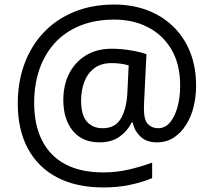

<svg xmlns="http://www.w3.org/2000/svg" viewBox="-20 -734 939 843"><path d="M841 -357Q841 -311 830.5 -267Q820 -223 798 -187.5Q776 -152 744 -130.5Q712 -109 668 -109Q622 -109 595.5 -135.5Q569 -162 563 -196H558Q540 -159 505 -134Q470 -109 417 -109Q341 -109 299.5 -160Q258 -211 258 -295Q258 -361 284 -411.5Q310 -462 357.5 -491Q405 -520 470 -520Q514 -520 556.5 -512.5Q599 -505 623 -496L613 -293Q612 -275 612 -267.5Q612 -260 612 -257Q612 -205 630.5 -188Q649 -171 674 -171Q705 -171 726.5 -196.5Q748 -222 759.5 -264.5Q771 -307 771 -358Q771 -451 733.5 -515.5Q696 -580 630.5 -614Q565 -648 482 -648Q397 -648 331 -621Q265 -594 220.5 -545Q176 -496 153 -429.5Q130 -363 130 -283Q130 -185 165 -116.5Q200 -48 267.5 -12.5Q335 23 433 23Q494 23 549.5 9.5Q605 -4 648 -20V48Q605 66 551.5 77.5Q498 89 433 89Q315 89 231 45Q147 1 102.5 -81.5Q58 -164 58 -280Q58 -373 87 -452.5Q116 -532 171 -590.5Q226 -649 304.5 -681.5Q383 -714 482 -714Q560 -714 625.5 -689.5Q691 -665 739.5 -618.5Q788 -572 814.5 -506Q841 -440 841 -357ZM336 -293Q336 -229 361.5 -200Q387 -171 430 -171Q486 -171 510.5 -213Q535 -255 539 -322L545 -447Q532 -451 512 -454Q492 -457 471 -457Q422 -457 392 -433Q362 -409 349 -371.5Q336 -334 336 -293Z"/></svg>

Font: lbangla85
Style: Book
Weight: 400
Designer: Jelle Bosma - Monotype Design Team
Foundry: Monotype Imaging Inc.
Version: Version 2.003